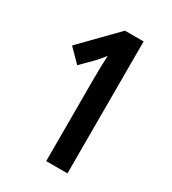

<svg xmlns="http://www.w3.org/2000/svg" viewBox="-175 -807 805 900"><g transform="rotate(30 227.0 -357.0)"><path d="M334 0V-714H233L53 -530L120 -462L182 -524C201 -544 214 -560 222 -572C220 -530 219 -485 219 -441V0Z"/></g></svg>

Font: Noto Sans Armenian ExtraCondensed SemiBold
Style: Regular
Weight: 600
Width: 2
Designer: Monotype Design Team
Foundry: Monotype Imaging Inc.
Version: Version 2.008